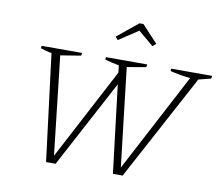

<svg xmlns="http://www.w3.org/2000/svg" viewBox="-90 -978 1265 1089"><g transform="rotate(10 542.5 -433.5)"><path d="M242 0 165 -614Q133 -620 101 -631L103 -645H336L333 -629L216 -610L280 -43L558 -571L553 -612Q511 -619 472 -631L473 -645H711L708 -629L599 -610L665 -43L964 -611Q901 -618 848 -631L849 -645H1085L1082 -629L1011 -611L683 0H627L566 -505L297 0ZM650 -867 741 -769 722 -752 634 -826 522 -752 507 -769 627 -867Z"/></g></svg>

Font: Piazzolla SC ExtraLight
Style: Italic
Weight: 200
Italic angle: -11.3°
Designer: Juan Pablo del Peral
Foundry: Huerta Tipografica
Version: Version 1.330